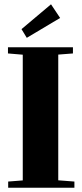

<svg xmlns="http://www.w3.org/2000/svg" viewBox="-20 -886 389 906"><path d="M106.4 -707.5 81.5 -748.5 220.7 -865.7 263.7 -801.3ZM18.6 0V-29.3L87.4 -34.7V-627.9L17.6 -633.8V-663.1H324.2V-633.8L254.9 -628.4V-35.2L331.1 -29.3V0Z"/></svg>

Font: Elstob Grade
Style: Regular
Weight: 400
Designer: Peter S. Baker
Version: Version 1.015